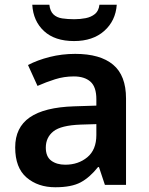

<svg xmlns="http://www.w3.org/2000/svg" viewBox="-20 -779 628 809"><path d="M297 -552Q402 -552 456.5 -506.5Q511 -461 511 -364V0H422L397 -75H393Q358 -31 319.5 -10.5Q281 10 213 10Q140 10 92 -31Q44 -72 44 -158Q44 -242 105.5 -284.5Q167 -327 292 -331L386 -334V-361Q386 -413 361 -435Q336 -457 291 -457Q250 -457 212 -445Q174 -433 138 -417L98 -505Q138 -526 189.5 -539Q241 -552 297 -552ZM320 -254Q237 -251 205 -225.5Q173 -200 173 -157Q173 -119 196 -102Q219 -85 255 -85Q310 -85 348 -116.5Q386 -148 386 -210V-256ZM472 -759Q467 -691 419 -648.5Q371 -606 292 -606Q211 -606 165.5 -648Q120 -690 116 -759H188Q191 -732 205 -718.5Q219 -705 242 -701.5Q265 -698 293 -698Q318 -698 341 -702.5Q364 -707 380 -720Q396 -733 399 -759Z"/></svg>

Font: Noto Sans Tangsa SemiBold
Style: Regular
Weight: 600
Version: Version 1.504